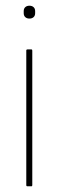

<svg xmlns="http://www.w3.org/2000/svg" viewBox="-20 -652 206 672"><path d="M76 0Q72 0 72 -4V-475Q72 -479 76 -479H90Q93 -479 93 -475V-4Q93 0 90 0ZM83 -587Q74 -587 68.5 -592Q63 -597 63 -606V-613Q63 -622 68.5 -627Q74 -632 83 -632Q92 -632 97.5 -627Q103 -622 103 -613V-606Q103 -597 97.5 -592Q92 -587 83 -587Z"/></svg>

Font: Sofia Sans Condensed Thin
Style: Regular
Weight: 250
Version: Version 4.100